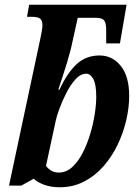

<svg xmlns="http://www.w3.org/2000/svg" viewBox="-20 -780 588 810"><path d="M232 10Q195 10 166.5 -0.5Q138 -11 122 -26L70 3H18L151 -621Q154 -636 156.5 -649.5Q159 -663 159 -674Q159 -694 149 -701.5Q139 -709 116 -709H94L103 -760H514L486 -597H428V-631Q429 -664 425.5 -679.5Q422 -695 411.5 -700Q401 -705 381 -705H308L279 -574Q273 -550 263.5 -518Q254 -486 243.5 -455Q233 -424 226 -402H231Q264 -473 303.5 -509.5Q343 -546 400 -546Q454 -546 489.5 -502Q525 -458 525 -375Q525 -326 512.5 -272.5Q500 -219 476 -169Q452 -119 416.5 -78.5Q381 -38 334.5 -14Q288 10 232 10ZM228 -52Q259 -52 284 -74.5Q309 -97 328 -133.5Q347 -170 360 -213Q373 -256 379.5 -297.5Q386 -339 386 -371Q386 -425 373.5 -447Q361 -469 344 -469Q320 -469 299 -446Q278 -423 260.5 -389Q243 -355 231 -322.5Q219 -290 215 -270L174 -80Q183 -68 196.5 -60Q210 -52 228 -52Z"/></svg>

Font: Noto Serif Condensed
Style: Bold Italic
Weight: 700
Width: 3
Italic angle: -12°
Designer: Monotype Design Team
Foundry: Monotype Imaging Inc.
Version: Version 2.014